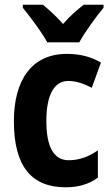

<svg xmlns="http://www.w3.org/2000/svg" viewBox="-20 -786 474 816"><path d="M181 -606H317C340 -649 389 -716 420 -753V-766H336C308 -744 279 -720 248 -684C219 -717 188 -745 162 -766H77V-753C108 -715 159 -647 181 -606ZM259 10C313 10 358 -3 396 -31V-147C357 -120 317 -105 272 -105C210 -105 177 -159 177 -271C177 -383 210 -442 271 -442C303 -442 335 -431 370 -413L409 -520C370 -543 324 -557 264 -557C116 -557 39 -447 39 -271C39 -79 114 10 259 10Z"/></svg>

Font: Noto Sans Arabic UI Cn
Style: Bold
Weight: 700
Width: 3
Designer: Monotype Design Team, Nadine Chahine and Nizar Qandah
Foundry: Monotype Imaging Inc.
Version: Version 2.010